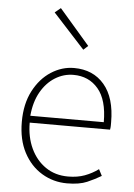

<svg xmlns="http://www.w3.org/2000/svg" viewBox="-57 -863 641 919"><g transform="rotate(5 263.5 -403.5)"><path d="M300 13Q234 13 179 -20Q124 -53 91.5 -114.5Q59 -176 59 -262Q59 -348 91.5 -410.5Q124 -473 176 -506.5Q228 -540 286 -540Q378 -540 431.5 -477Q485 -414 485 -297Q485 -289 485 -280.5Q485 -272 483 -261H97Q97 -192 122.5 -137.5Q148 -83 194 -51.5Q240 -20 302 -20Q347 -20 382 -33Q417 -46 447 -68L463 -37Q433 -19 396 -3Q359 13 300 13ZM97 -294H450Q450 -401 405 -454Q360 -507 286 -507Q239 -507 198 -481.5Q157 -456 130 -408.5Q103 -361 97 -294ZM322 -631 170 -797 198 -820 344 -651Z"/></g></svg>

Font: Source Han Sans SC ExtraLight
Style: Regular
Weight: 250
Designer: Ryoko NISHIZUKA 西塚涼子 (kana, bopomofo & ideographs); Paul D. Hunt (Latin, Greek & Cyrillic); Sandoll Communications 산돌커뮤니
Foundry: Adobe
Version: Version 2.004;hotconv 1.0.118;makeotfexe 2.5.65603